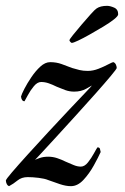

<svg xmlns="http://www.w3.org/2000/svg" viewBox="-30 -638 427 658"><path d="M142 -425Q163 -425 181 -418.5Q199 -412 217 -405Q230 -401 242.5 -398Q255 -395 271 -395Q289 -395 308 -402.5Q327 -410 341 -417.5Q355 -425 359 -425Q365 -422 367.5 -416Q370 -410 370 -405Q370 -402 350 -378Q330 -354 298.5 -318.5Q267 -283 231.5 -244Q196 -205 164 -170Q132 -135 111.5 -113Q91 -91 90 -90Q93 -92 106 -96.5Q119 -101 135 -101Q151 -101 166 -96Q181 -91 195 -84Q209 -78 222 -72.5Q235 -67 247 -67Q260 -67 271.5 -81.5Q283 -96 292 -112.5Q301 -129 304 -133Q311 -133 312.5 -128Q314 -123 315 -117Q307 -99 291.5 -71Q276 -43 256 -21.5Q236 0 213 0Q196 0 175 -7Q154 -14 135 -21Q123 -26 102.5 -28.5Q82 -31 65 -31Q44 -31 30 -19.5Q16 -8 1 0Q-8 -3 -10 -19Q-10 -23 11 -47.5Q32 -72 65.5 -109Q99 -146 136.5 -186.5Q174 -227 207.5 -262.5Q241 -298 263 -321Q285 -344 285 -345Q283 -344 265.5 -334Q248 -324 224 -324Q208 -324 193 -329.5Q178 -335 164 -341Q150 -348 137 -352.5Q124 -357 111 -357Q98 -357 86 -342.5Q74 -328 65.5 -312Q57 -296 54 -291Q44 -291 42 -307Q44 -315 53.5 -333.5Q63 -352 77.5 -373.5Q92 -395 108.5 -410Q125 -425 142 -425ZM216 -491Q214 -491 211 -494.5Q208 -498 208 -500Q208 -503 220.5 -518.5Q233 -534 250 -554Q267 -574 281.5 -590Q296 -606 301 -609Q314 -618 337 -618Q347 -618 361 -612Q375 -606 375 -589Q375 -583 360.5 -571.5Q346 -560 323.5 -546.5Q301 -533 278 -520Q255 -507 238 -499Q221 -491 216 -491Z"/></svg>

Font: Amiri
Style: Italic
Weight: 400
Italic angle: 10°
Designer: Khaled Hosny
Version: Version 0.113